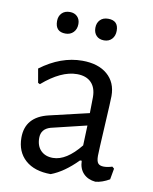

<svg xmlns="http://www.w3.org/2000/svg" viewBox="-77 -709 616 775"><g transform="rotate(10 231.0 -322.0)"><path d="M147 -651Q166 -651 177.5 -639.5Q189 -628 189 -609Q189 -588 176.5 -575Q164 -562 144 -562Q102 -562 102 -606Q102 -626 114 -638.5Q126 -651 147 -651ZM304 -651Q346 -651 346 -609Q346 -588 334 -575Q322 -562 302 -562Q282 -562 270.5 -574Q259 -586 259 -606Q259 -626 271 -638.5Q283 -651 304 -651ZM231 -466Q296 -466 333.5 -434Q371 -402 371 -346Q371 -328 365 -222Q359 -116 359 -99Q359 -77 366 -68.5Q373 -60 390 -60Q405 -60 424 -66L432 -59L424 -14Q395 3 367 6Q336 3 317.5 -16Q299 -35 298 -68H291Q237 -13 184 7Q117 7 79.5 -26.5Q42 -60 42 -118Q42 -203 135 -225L297 -263L298 -328Q298 -367 277.5 -388Q257 -409 219 -409Q154 -409 78 -343L70 -347L60 -404Q143 -466 231 -466ZM296 -212 151 -177Q113 -166 113 -129Q113 -96 131.5 -77.5Q150 -59 181 -59Q236 -59 293 -130Z"/></g></svg>

Font: Alegreya Sans SC
Style: Regular
Weight: 400
Designer: Juan Pablo del Peral
Foundry: Huerta Tipografica
Version: Version 2.007